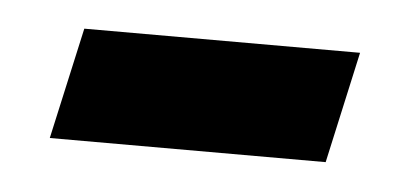

<svg xmlns="http://www.w3.org/2000/svg" viewBox="-25 -352 368 170"><g transform="rotate(5 158.5 -267.5)"><path d="M22.9 -217.8 44.9 -316.9H290L268.1 -217.8Z"/></g></svg>

Font: f52724691920640   
Style: Italic
Weight: 600
Italic angle: -12°
Foundry: Ascender Corporation
Version: Version 1.10